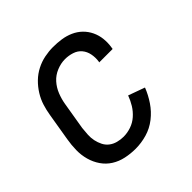

<svg xmlns="http://www.w3.org/2000/svg" viewBox="-145 -655 789 789"><g transform="rotate(-45 250.0 -260.0)"><path d="M212 8Q183 8 155 2Q127 -4 104 -18.5Q81 -33 65.5 -55.5Q50 -78 42.5 -105Q35 -132 35.5 -161Q36 -190 41 -219L61 -339Q65 -364 72.5 -388Q80 -412 94 -434.5Q108 -457 127 -475.5Q146 -494 169.5 -506Q193 -518 218 -523Q243 -528 267 -528Q292 -528 315.5 -524.5Q339 -521 360.5 -511.5Q382 -502 398.5 -486Q415 -470 425 -449Q435 -428 437.5 -404Q440 -380 436 -356Q436 -354 435.5 -352.5Q435 -351 435 -349H357Q357 -350 357.5 -351Q358 -352 358 -353Q361 -374 357 -394.5Q353 -415 340.5 -430Q328 -445 308 -451.5Q288 -458 267 -458Q243 -458 218.5 -448Q194 -438 177 -419Q160 -400 150.5 -376Q141 -352 137 -328L117 -208Q115 -190 114 -172Q113 -154 116.5 -137.5Q120 -121 127.5 -106Q135 -91 148 -81Q161 -71 178 -66.5Q195 -62 212 -62Q234 -62 256 -69.5Q278 -77 295.5 -92.5Q313 -108 325 -127.5Q337 -147 345 -169L417 -143Q405 -112 385.5 -83Q366 -54 338.5 -32.5Q311 -11 278 -1.5Q245 8 212 8Z"/></g></svg>

Font: Iosevka Gothic
Style: Italic
Weight: 400
Italic angle: -9°
Monospace: yes
Designer: Belleve Invis
Foundry: Belleve Invis
Version: Version 15.5.1; ttfautohint (v1.8.4)